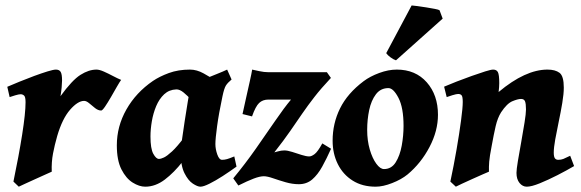

<svg xmlns="http://www.w3.org/2000/svg" viewBox="-20 -681 2177 719"><path d="M433.6 -381.8Q428.2 -374.5 417.7 -356.2Q407.2 -337.9 395.3 -317.1Q383.3 -296.4 373.3 -281.7Q363.3 -267.1 358.9 -267.1Q347.7 -267.1 336.2 -276.1Q324.7 -285.2 314.2 -294.2Q303.7 -303.2 294.9 -303.2Q271.5 -303.2 242.4 -270Q213.4 -236.8 194.3 -171.9Q184.6 -138.2 178.5 -106Q172.4 -73.7 173.8 -38.1Q166 -34.7 148.2 -26.6Q130.4 -18.6 109.9 -9.3Q89.4 0 72.8 7.6Q56.2 15.1 50.3 18.1L30.3 -1Q50.3 -96.7 63 -177Q75.7 -257.3 75.7 -297.9Q75.7 -318.4 70.1 -323.2Q64.5 -328.1 57.1 -328.1Q50.8 -328.1 36.9 -324Q22.9 -319.8 16.1 -317.4L7.3 -356Q26.4 -364.3 53.2 -375.2Q80.1 -386.2 107.9 -396.5Q135.7 -406.7 158 -413.6Q180.2 -420.4 189.5 -420.4Q202.1 -420.4 207.3 -411.6Q212.4 -402.8 212.4 -379.4Q212.4 -370.1 210.9 -354Q209.5 -337.9 206.5 -320.8Q250 -380.9 281.2 -400.6Q312.5 -420.4 341.3 -420.4Q352.1 -420.4 368.7 -413.1Q385.3 -405.8 402.8 -396.5Q420.4 -387.2 433.6 -381.8Z M865.7 -57.1Q840.8 -39.1 814 -21.7Q787.1 -4.4 764.6 6.8Q742.2 18.1 730.5 18.1Q719.7 18.1 702.1 6.6Q684.6 -4.9 670.7 -32.7Q656.7 -60.5 656.7 -109.4Q656.7 -122.6 661.1 -155.3Q665.5 -188 671.6 -227.3Q677.7 -266.6 683.1 -299.6Q688.5 -332.5 690.9 -345.7Q693.4 -356 709.2 -366.2Q725.1 -376.5 747.8 -386Q770.5 -395.5 793 -404.3Q815.4 -413.1 830.6 -420.4L847.2 -383.3Q832.5 -371.1 825.9 -360.6Q819.3 -350.1 813 -319.8Q799.3 -255.4 793 -208.5Q786.6 -161.6 786.6 -141.6Q786.6 -122.6 793.7 -102.5Q800.8 -82.5 811.5 -82.5Q820.8 -82.5 830.3 -85.2Q839.8 -87.9 857.4 -95.2ZM819.8 -361.8Q810.5 -355.5 799.3 -339.6Q788.1 -323.7 777.1 -306.6Q766.1 -289.6 756.6 -277.1Q747.1 -264.6 741.2 -264.6Q735.4 -264.6 723.6 -277.1Q711.9 -289.6 697.3 -305.9Q682.6 -322.3 667.7 -334.5Q652.8 -346.7 640.1 -346.2Q613.3 -345.2 594.7 -327.9Q576.2 -310.5 564.9 -283.7Q553.7 -256.8 548.6 -226.8Q543.5 -196.8 543.5 -169.9Q543.5 -124.5 554 -105.2Q564.5 -85.9 575.2 -85.9Q582.5 -85.9 594 -91.3Q605.5 -96.7 624.3 -114Q643.1 -131.3 670.4 -167.5L664.1 -76.2Q632.3 -35.2 597.2 -8.5Q562 18.1 523.9 18.1Q501.5 18.1 476.8 2.7Q452.1 -12.7 434.8 -46.6Q417.5 -80.6 417.5 -136.7Q417.5 -208 453.4 -271.2Q489.3 -334.5 552.7 -377.9Q577.1 -394.5 612.3 -407.5Q647.5 -420.4 691.4 -420.4Q716.8 -420.4 742.4 -406.2Q768.1 -392.1 788.8 -377.7Q809.6 -363.3 819.8 -361.8Z M1219.2 -389.2Q1182.1 -349.6 1157.5 -317.9Q1132.8 -286.1 1111.8 -255.6Q1090.8 -225.1 1066.9 -190.4Q1043 -155.8 1007.3 -110.4Q1007.3 -110.4 1020.5 -114Q1033.7 -117.7 1044.4 -117.7Q1056.6 -117.7 1074.2 -112.1Q1091.8 -106.4 1109.4 -100.8Q1127 -95.2 1138.2 -95.2Q1146.5 -95.2 1158.2 -104Q1169.9 -112.8 1187 -144L1219.7 -124Q1203.1 -86.9 1186.5 -56.9Q1169.9 -26.9 1149.2 -9Q1128.4 8.8 1099.1 8.8Q1075.2 8.8 1049.8 1.5Q1024.4 -5.9 1002.7 -13.4Q981 -21 967.8 -21Q953.1 -21 929.9 -12.2Q906.7 -3.4 872.6 13.7L853.5 -13.2Q897.9 -66.9 937.5 -123.3Q977.1 -179.7 1010.5 -228.5Q1043.9 -277.3 1069.8 -308.1H984.9Q963.9 -308.1 950.4 -295.4Q937 -282.7 923.8 -245.1L888.2 -253.9Q894 -280.8 901.6 -314.7Q909.2 -348.6 915.8 -378.2Q922.4 -407.7 924.3 -420.4Q932.6 -418.5 950.9 -414.6Q969.2 -410.6 984.9 -410.6H1204.1Z M1620.1 -251Q1620.1 -190.9 1588.4 -130.4Q1556.6 -69.8 1506.3 -27.8Q1482.9 -8.8 1448.5 4.6Q1414.1 18.1 1386.7 18.1Q1336.9 18.1 1300.8 -4.6Q1264.6 -27.3 1245.1 -66.4Q1225.6 -105.5 1225.6 -154.3Q1225.6 -218.8 1253.4 -275.1Q1281.2 -331.5 1341.8 -377Q1365.7 -395 1400.1 -407.7Q1434.6 -420.4 1465.8 -420.4Q1536.1 -420.4 1578.1 -372.8Q1620.1 -325.2 1620.1 -251ZM1491.2 -209.5Q1491.2 -277.8 1472.2 -314.5Q1453.1 -351.1 1434.6 -351.1Q1405.3 -351.1 1387.7 -327.9Q1370.1 -304.7 1362.5 -268.8Q1355 -232.9 1355 -194.3Q1355 -154.8 1364.7 -121.3Q1374.5 -87.9 1389.2 -67.9Q1403.8 -47.9 1418 -47.9Q1445.8 -47.9 1461.7 -73Q1477.5 -98.1 1484.4 -135.5Q1491.2 -172.9 1491.2 -209.5ZM1626 -642.6 1637.7 -611.3 1462.9 -455.1Q1453.6 -458 1442.6 -466.1Q1431.6 -474.1 1426.3 -481.9L1521.5 -660.6Q1527.8 -660.2 1543.2 -658.2Q1558.6 -656.2 1576.4 -653.3Q1594.2 -650.4 1608.4 -647.7Q1622.6 -645 1626 -642.6Z M2129.9 -59.1Q2102.5 -43 2067.6 -25.1Q2032.7 -7.3 2001.5 5.4Q1970.2 18.1 1952.6 18.1Q1937 18.1 1925.5 4.2Q1914.1 -9.8 1914.1 -33.7Q1914.1 -45.9 1919.4 -78.1Q1924.8 -110.4 1931.9 -149.4Q1939 -188.5 1944.3 -222.2Q1949.7 -255.9 1949.7 -271Q1949.7 -293 1946 -301.8Q1942.4 -310.5 1931.2 -310.5Q1919.4 -310.5 1898.9 -302Q1878.4 -293.5 1856.4 -260.3Q1843.3 -239.3 1836.2 -208.7Q1829.1 -178.2 1821.3 -134.8Q1813.5 -94.7 1812 -75.7Q1810.5 -56.6 1811 -38.1Q1804.7 -35.6 1787.1 -27.8Q1769.5 -20 1748.3 -10.5Q1727.1 -1 1709.7 7.1Q1692.4 15.1 1687 18.1L1666.5 -1Q1679.2 -60.5 1689.7 -121.1Q1700.2 -181.6 1706.5 -229.7Q1712.9 -277.8 1712.9 -298.8Q1712.9 -319.3 1708.5 -324.2Q1704.1 -329.1 1695.8 -329.1Q1689.5 -329.1 1674.3 -324.5Q1659.2 -319.8 1652.8 -317.4L1643.1 -356.4Q1662.1 -364.7 1689.9 -375.5Q1717.8 -386.2 1746.3 -396.5Q1774.9 -406.7 1796.9 -413.6Q1818.8 -420.4 1826.7 -420.4Q1839.4 -420.4 1844.5 -410.9Q1849.6 -401.4 1849.6 -369.6Q1849.6 -355.5 1847.2 -336.4Q1947.3 -420.4 2030.3 -420.4Q2059.1 -420.4 2075.2 -408.4Q2091.3 -396.5 2091.3 -353Q2091.3 -329.6 2085.7 -295.9Q2080.1 -262.2 2072.5 -226.3Q2064.9 -190.4 2059.3 -159.2Q2053.7 -127.9 2053.7 -109.4Q2053.7 -94.2 2057.9 -88.4Q2062 -82.5 2070.8 -82.5Q2081.1 -82.5 2089.8 -85.9Q2098.6 -89.4 2115.2 -97.7Z"/></svg>

Font: Dai Banna SIL
Style: Bold Italic
Weight: 700
Italic angle: -11°
Designer: Victor Gaultney
Foundry: SIL International
Version: Version 4.000